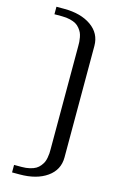

<svg xmlns="http://www.w3.org/2000/svg" viewBox="-137 -847 628 1026"><g transform="rotate(15 177.0 -333.5)"><path d="M41.5 -791.5H83.5Q176.8 -791.5 234.1 -751.2Q291.5 -710.9 291.5 -641.6V-24.9Q291.5 44.4 234.1 84.7Q176.8 125 83.5 125H41.5V83.5H83.5Q108.4 83.5 128.4 78.6Q148.4 73.7 161.1 66.2Q173.8 58.6 183.1 46.9Q192.4 35.2 197.3 24.7Q202.1 14.2 204.8 -0.5Q207.5 -15.1 208 -24.9Q208.5 -34.7 208.5 -47.9V-618.7Q208.5 -631.8 208 -641.6Q207.5 -651.4 204.8 -666Q202.1 -680.7 197.3 -691.2Q192.4 -701.7 183.1 -713.4Q173.8 -725.1 161.1 -732.7Q148.4 -740.2 128.4 -745.1Q108.4 -750 83.5 -750H41.5Z"/></g></svg>

Font: Gputeks
Style: Regular
Weight: 500
Version: Version 0.9